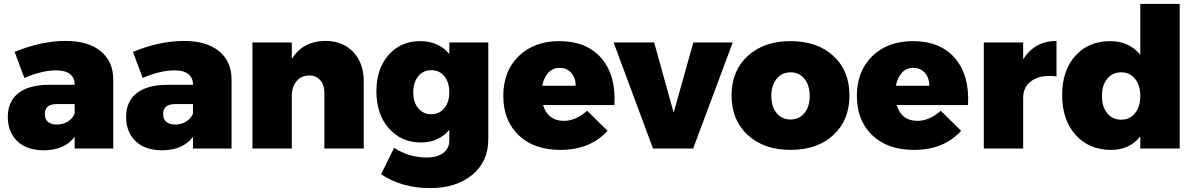

<svg xmlns="http://www.w3.org/2000/svg" viewBox="-20 -762 6138 985"><path d="M317 -552Q432 -552 496.5 -499.5Q561 -447 561 -353V0H363V-60Q311 9 204 9Q118 9 69 -37.5Q20 -84 20 -162Q20 -241 73.5 -283.5Q127 -326 230 -327H363V-329Q363 -363 339 -382Q315 -401 269 -401Q195 -401 105 -362L55 -496Q193 -552 317 -552ZM271 -123Q302 -123 327 -138Q352 -153 363 -179V-228H271Q210 -228 210 -177Q210 -151 226 -137Q242 -123 271 -123Z M924 -552Q1039 -552 1103.5 -499.5Q1168 -447 1168 -353V0H970V-60Q918 9 811 9Q725 9 676 -37.5Q627 -84 627 -162Q627 -241 680.5 -283.5Q734 -326 837 -327H970V-329Q970 -363 946 -382Q922 -401 876 -401Q802 -401 712 -362L662 -496Q800 -552 924 -552ZM878 -123Q909 -123 934 -138Q959 -153 970 -179V-228H878Q817 -228 817 -177Q817 -151 833 -137Q849 -123 878 -123Z M1650 -552Q1738 -552 1792 -495.5Q1846 -439 1846 -345V0H1644V-287Q1644 -327 1622.5 -351Q1601 -375 1566 -375Q1525 -374 1501 -345Q1477 -316 1477 -269V0H1275V-544H1477V-460Q1535 -552 1650 -552Z M2485 -544V-47Q2485 67 2402.5 135Q2320 203 2186 203Q2042 203 1935 132L2002 -4Q2077 46 2169 46Q2223 46 2254 22.5Q2285 -1 2285 -41V-96Q2231 -31 2139 -31Q2039 -31 1975 -103.5Q1911 -176 1911 -294Q1911 -409 1973.5 -480Q2036 -551 2135 -551Q2230 -551 2285 -485V-544ZM2192 -176Q2234 -176 2259.5 -207Q2285 -238 2285 -288Q2285 -340 2259.5 -371Q2234 -402 2192 -402Q2151 -402 2125.5 -370.5Q2100 -339 2100 -288Q2100 -238 2125.5 -207Q2151 -176 2192 -176Z M2849 -551Q2991 -551 3066 -462.5Q3141 -374 3132 -223H2766Q2791 -142 2872 -142Q2935 -142 2992 -194L3097 -91Q3008 7 2855 7Q2719 7 2640.5 -68.5Q2562 -144 2562 -270Q2562 -397 2641 -474Q2720 -551 2849 -551ZM2762 -322H2933Q2934 -362 2911 -388Q2888 -414 2851 -414Q2816 -414 2793 -389Q2770 -364 2762 -322Z M3536 0H3330L3128 -544H3336L3436 -184L3537 -544H3739Z M4338 -272Q4338 -146 4255.5 -69.5Q4173 7 4036 7Q3899 7 3816 -69.5Q3733 -146 3733 -272Q3733 -399 3816 -475Q3899 -551 4036 -551Q4173 -551 4255.5 -475Q4338 -399 4338 -272ZM4036 -391Q3991 -391 3964 -357.5Q3937 -324 3937 -270Q3937 -215 3964 -182Q3991 -149 4036 -149Q4080 -149 4107 -182Q4134 -215 4134 -270Q4134 -324 4107 -357.5Q4080 -391 4036 -391Z M4663 -551Q4805 -551 4880 -462.5Q4955 -374 4946 -223H4580Q4605 -142 4686 -142Q4749 -142 4806 -194L4911 -91Q4822 7 4669 7Q4533 7 4454.5 -68.5Q4376 -144 4376 -270Q4376 -397 4455 -474Q4534 -551 4663 -551ZM4576 -322H4747Q4748 -362 4725 -388Q4702 -414 4665 -414Q4630 -414 4607 -389Q4584 -364 4576 -322Z M5229 -544V-458Q5289 -552 5400 -552V-370Q5322 -380 5275.5 -349.5Q5229 -319 5229 -260V0H5027V-544Z M6032 -742V0H5830V-62Q5774 7 5681 7Q5567 7 5498 -70Q5429 -147 5429 -275Q5429 -400 5496.5 -475.5Q5564 -551 5676 -551Q5772 -551 5830 -481V-742ZM5732 -148Q5776 -148 5803 -181.5Q5830 -215 5830 -270Q5830 -324 5803 -357.5Q5776 -391 5732 -391Q5687 -391 5660 -357.5Q5633 -324 5633 -270Q5633 -215 5660 -181.5Q5687 -148 5732 -148Z"/></svg>

Font: Montserrat Extra Bold
Style: Regular
Weight: 800
Designer: Julieta Ulanovsky
Foundry: Julieta Ulanovsky
Version: Version 3.001;PS 003.001;hotconv 1.0.70;makeotf.lib2.5.58329